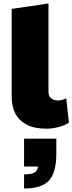

<svg xmlns="http://www.w3.org/2000/svg" viewBox="-20 -730 415 1101"><path d="M247 8Q176 8 131.5 -16Q87 -40 67 -81Q47 -122 47 -173V-679L258 -710V-202Q258 -179 273 -166.5Q288 -154 312 -154Q336 -154 360 -166L375 -27Q351 -10 314 -1Q277 8 247 8ZM118 351V270Q162 270 178.5 259Q195 248 198 225H118V65H303V152Q303 258 261.5 304.5Q220 351 118 351Z"/></svg>

Font: Paytone One
Style: Regular
Weight: 400
Designer: Vernon Adams
Foundry: Vernon Adams
Version: Version 1.002; ttfautohint (v1.8.4.7-5d5b);gftools[0.9.23]